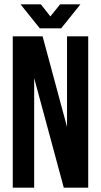

<svg xmlns="http://www.w3.org/2000/svg" viewBox="-20 -868 467 888"><path d="M275 0H388V-700H290V-281L177 -700H39V0H138V-507ZM75 -848 164 -737H263L352 -848H258L213 -792L169 -848Z"/></svg>

Font: Bebas Neue
Style: Bold
Weight: 700
Designer: Ryoichi Tsunekawa
Foundry: Ryoichi Tsunekawa
Version: Version 1.300